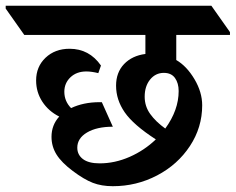

<svg xmlns="http://www.w3.org/2000/svg" viewBox="-89 -642 817 665"><path d="M521.5 -521V-434.1Q557.6 -413.1 584.5 -367.9Q611.3 -322.8 611.3 -277.3Q611.3 -200.7 568.8 -136.2Q526.4 -71.8 455.1 -34.4Q383.8 2.9 301.8 2.9Q262.7 2.9 232.4 -8.8Q202.1 -20.5 163.1 -49.8Q124 -79.1 106.7 -106.9Q89.4 -134.8 89.4 -168Q89.4 -209 116.2 -238.3Q79.1 -256.8 57.6 -289.8Q36.1 -322.8 36.1 -363.3Q36.1 -411.1 68.8 -442.1Q101.6 -473.1 151.9 -473.1Q220.2 -473.1 260.7 -415L251.5 -388.7Q228 -394.5 210 -394.5Q176.3 -394.5 155 -374.3Q133.8 -354 133.8 -324.2Q133.8 -291.5 157.2 -267.6Q200.2 -288.1 255.9 -288.1H263.7L301.8 -203.1Q246.1 -203.1 212.4 -183.1Q178.7 -163.1 178.7 -130.4Q178.7 -106 198.2 -91.1Q217.8 -76.2 256.3 -76.2Q308.6 -76.2 359.9 -98.6Q411.1 -121.1 450.7 -159.2Q373 -209.5 343 -252.9Q313 -296.4 313 -345.2Q313 -391.1 340.8 -420.2Q368.7 -449.2 414.6 -455.1V-521H-4.9L-69.3 -612.3V-622.1H643.1L707.5 -530.8V-521ZM529.8 -326.7Q529.8 -354 517.1 -371.8Q504.4 -389.6 478.5 -389.6Q449.7 -389.6 430.9 -366.5Q412.1 -343.3 412.1 -307.1Q412.1 -273.9 431.2 -247.3Q450.2 -220.7 483.4 -196.8Q529.8 -260.7 529.8 -326.7Z"/></svg>

Font: Noto Serif Devanagari
Style: Bold
Weight: 700
Designer: Monotype Design Team
Foundry: Monotype Imaging Inc.
Version: Version 1.01